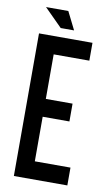

<svg xmlns="http://www.w3.org/2000/svg" viewBox="-89 -838 512 884"><g transform="rotate(10 166.5 -396.0)"><path d="M291.7 -83.3V0H41.7V-666.7H291.7V-583.3H125V-375H250V-291.7H125V-83.3ZM198.3 -708.3H135.8L52.5 -791.7H156.7Z"/></g></svg>

Font: Yulong
Style: Regular
Weight: 400
Designer: GGBotNet
Foundry: f0n7.com
Version: 1.00